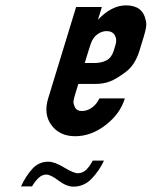

<svg xmlns="http://www.w3.org/2000/svg" viewBox="-20 -690 566 716"><path d="M523.6 -614C516.4 -651.3 491.7 -670 449.7 -670C431.1 -670 412.7 -665.2 394.8 -655.5C376.8 -645.8 360.3 -632.7 345.2 -616L359.9 -664H263.9L159.6 -323C147.6 -283.7 151.8 -250.3 172.1 -223C192.4 -195.7 221.9 -182 260.5 -182C299.9 -182 337.6 -195.8 373.7 -223.5C409.8 -251.2 433.8 -284.3 445.6 -323H350.6C344.4 -309 335.2 -297.7 323.2 -289C311.3 -280.3 298.6 -276 285.3 -276C272.6 -276 264 -280.7 259.5 -290C255.1 -299.3 253.2 -307 254.1 -313C254.9 -319 256.8 -326.7 259.6 -336L272.1 -377H336.1C356.1 -377 374.3 -380.2 390.6 -386.5C406.8 -392.8 426.4 -404.7 449.4 -422C472.4 -439.3 489.3 -465.7 500.1 -501L516.6 -555C520.2 -567 522.9 -577.8 524.5 -587.5C526.1 -597.2 525.8 -606 523.6 -614ZM403.8 -500C398.7 -483.3 389.8 -471.7 377.1 -465C364.3 -458.3 349.3 -455 332 -455H296L310.1 -501C311.5 -505.7 314 -513.5 317.7 -524.5C321.4 -535.5 326.2 -544.5 332 -551.5C337.8 -558.5 344.8 -564 353 -568C361.3 -572 369.4 -574 377.4 -574C392 -574 402.3 -568.8 408.1 -558.5C414 -548.2 415 -536.7 411.1 -524ZM270.3 -44C259.7 -44 242.5 -51.2 218.9 -65.5C195.3 -79.8 175.8 -87 160.5 -87C136.5 -87 116.4 -78 100.2 -60C84.1 -42 70.1 -20.3 58.4 5H99.4C106.4 -7 114.4 -17.3 123.3 -26C132.3 -34.7 142.1 -39 152.8 -39C163.5 -39 178.7 -31.5 198.4 -16.5C218.2 -1.5 236.7 6 254.1 6C280.1 6 302.6 -3.8 321.6 -23.5C340.6 -43.2 356 -65.7 367.7 -91H325.7C319 -77.7 311.1 -66.5 302 -57.5C292.9 -48.5 282.3 -44 270.3 -44Z"/></svg>

Font: Din Kursivschrift
Style: Condensed Italic Polish
Weight: 400
Version: Version 1.07